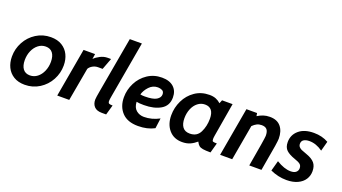

<svg xmlns="http://www.w3.org/2000/svg" viewBox="-60 -1295 3291 1850"><g transform="rotate(20 1585.5 -370.0)"><path d="M17 -205Q17 -284 54.5 -353.5Q92 -423 159 -465.5Q226 -508 309 -508Q376 -508 422.5 -479.5Q469 -451 492.5 -402.5Q516 -354 516 -293Q516 -214 478.5 -144.5Q441 -75 374 -32.5Q307 10 224 10Q157 10 110.5 -18.5Q64 -47 40.5 -95.5Q17 -144 17 -205ZM388 -284Q388 -342 363.5 -374Q339 -406 292 -406Q250 -406 216.5 -380Q183 -354 164 -310.5Q145 -267 145 -215Q145 -157 169.5 -124.5Q194 -92 241 -92Q283 -92 316.5 -118Q350 -144 369 -188.5Q388 -233 388 -284Z M644 -500H762L754 -447Q776 -470 813 -489Q850 -508 888 -508H923L879 -391H832Q804 -391 778.5 -377Q753 -363 740 -341L679 0H556Z M913 -89Q913 -107 927 -185L1027 -750H1151L1050 -175Q1043 -136 1043 -123Q1043 -102 1053.5 -97Q1064 -92 1090 -92L1061 10H1016Q964 10 938.5 -17Q913 -44 913 -89Z M1165 -205Q1165 -282 1200.5 -352Q1236 -422 1300.5 -465Q1365 -508 1447 -508Q1525 -508 1567.5 -469Q1610 -430 1610 -363Q1610 -278 1542.5 -238.5Q1475 -199 1371 -199Q1321 -199 1295 -205Q1298 -147 1331 -119.5Q1364 -92 1410 -92Q1490 -92 1567 -133L1553 -28Q1482 10 1386 10Q1277 10 1221 -50Q1165 -110 1165 -205ZM1506 -357Q1506 -386 1485.5 -396Q1465 -406 1442 -406Q1390 -406 1353.5 -367Q1317 -328 1305 -284Q1321 -280 1351 -280Q1435 -280 1470.5 -302Q1506 -324 1506 -357Z M1653 -198Q1653 -277 1687.5 -348.5Q1722 -420 1786 -464Q1850 -508 1934 -508Q1972 -508 1999.5 -497Q2027 -486 2050 -465L2064 -500H2172L2114 -158Q2110 -135 2110 -120Q2110 -100 2119 -96Q2128 -92 2159 -92L2131 10Q2079 10 2052.5 5.5Q2026 1 2012 -10.5Q1998 -22 1985 -48Q1954 -21 1919.5 -5.5Q1885 10 1838 10Q1753 10 1703 -48Q1653 -106 1653 -198ZM2015 -292Q2015 -406 1925 -406Q1884 -406 1851 -380Q1818 -354 1800 -310Q1782 -266 1782 -214Q1782 -157 1806 -124.5Q1830 -92 1880 -92Q1954 -92 1984.5 -154Q2015 -216 2015 -292Z M2314 -500H2423L2428 -470Q2457 -488 2486.5 -498Q2516 -508 2553 -508Q2628 -508 2666 -462Q2704 -416 2704 -339Q2704 -321 2695 -261.5Q2686 -202 2650 0H2525Q2577 -296 2577 -322Q2577 -366 2560 -386Q2543 -406 2506 -406Q2479 -406 2457.5 -395.5Q2436 -385 2414 -363L2350 0H2226Z M2742 -27 2771 -133Q2852 -83 2917 -83Q2954 -83 2972.5 -99Q2991 -115 2991 -140Q2991 -167 2974 -181Q2957 -195 2915 -209Q2856 -229 2826 -257Q2796 -285 2796 -339Q2796 -413 2851.5 -460.5Q2907 -508 3005 -508Q3089 -508 3154 -471L3127 -371Q3060 -419 2991 -419Q2955 -419 2933.5 -405.5Q2912 -392 2912 -364Q2912 -344 2923.5 -331.5Q2935 -319 2949.5 -312.5Q2964 -306 3009 -290Q3065 -270 3091 -239Q3117 -208 3117 -155Q3117 -109 3093 -71.5Q3069 -34 3021.5 -12Q2974 10 2908 10Q2823 10 2742 -27Z"/></g></svg>

Font: Cabin
Style: Bold Italic
Weight: 700
Italic angle: -7°
Designer: Pablo Impallari
Foundry: Pablo Impallari. http://www.impallari.com Igino Marini. http://www.ikern.com
Version: Version 2.200